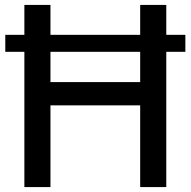

<svg xmlns="http://www.w3.org/2000/svg" viewBox="-20 -760 774 780"><path d="M733 -618.5V-549.5H655.5V0H549.5V-332H185V0H79V-549.5H1.5V-618.5H79V-740H185V-618.5H549.5V-740H655.5V-618.5ZM549.5 -426.5V-549.5H185V-426.5Z"/></svg>

Font: Encode Sans Medium
Style: Regular
Weight: 500
Designer: Multiple Designers
Foundry: Impallari Type
Version: Version 2.000